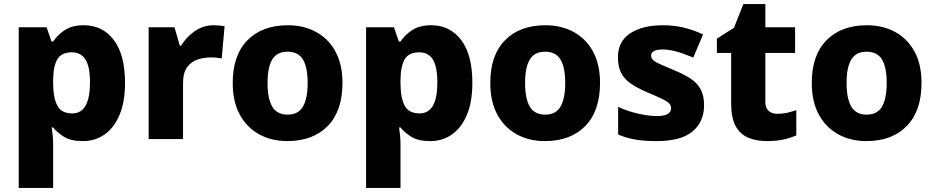

<svg xmlns="http://www.w3.org/2000/svg" viewBox="-20 -683 4590 943"><path d="M392 -559Q484 -559 539 -486.5Q594 -414 594 -276Q594 -182 567 -118.5Q540 -55 493.5 -22.5Q447 10 387 10Q328 10 294.5 -11Q261 -32 241 -57H234Q237 -38 239 -17Q241 4 241 28V240H72V-549H209L233 -479H241Q262 -511 298 -535Q334 -559 392 -559ZM333 -426Q282 -426 262 -392.5Q242 -359 241 -292V-277Q241 -204 261 -165Q281 -126 335 -126Q422 -126 422 -278Q422 -355 400 -390.5Q378 -426 333 -426Z M1029 -559Q1042 -559 1058 -557.5Q1074 -556 1083 -554L1069 -396Q1060 -398 1046 -399.5Q1032 -401 1015 -401Q983 -401 951.5 -391Q920 -381 899.5 -353.5Q879 -326 879 -275V0H710V-549H837L863 -459H870Q894 -500 936 -529.5Q978 -559 1029 -559Z M1662 -276Q1662 -138 1589.5 -64Q1517 10 1391 10Q1313 10 1252.5 -23.5Q1192 -57 1157.5 -120.5Q1123 -184 1123 -276Q1123 -412 1195.5 -485.5Q1268 -559 1394 -559Q1472 -559 1532.5 -526Q1593 -493 1627.5 -430Q1662 -367 1662 -276ZM1294 -276Q1294 -199 1317 -159.5Q1340 -120 1393 -120Q1445 -120 1468 -159.5Q1491 -199 1491 -276Q1491 -352 1468 -390.5Q1445 -429 1392 -429Q1340 -429 1317 -390.5Q1294 -352 1294 -276Z M2098 -559Q2190 -559 2245 -486.5Q2300 -414 2300 -276Q2300 -182 2273 -118.5Q2246 -55 2199.5 -22.5Q2153 10 2093 10Q2034 10 2000.5 -11Q1967 -32 1947 -57H1940Q1943 -38 1945 -17Q1947 4 1947 28V240H1778V-549H1915L1939 -479H1947Q1968 -511 2004 -535Q2040 -559 2098 -559ZM2039 -426Q1988 -426 1968 -392.5Q1948 -359 1947 -292V-277Q1947 -204 1967 -165Q1987 -126 2041 -126Q2128 -126 2128 -278Q2128 -355 2106 -390.5Q2084 -426 2039 -426Z M2927 -276Q2927 -138 2854.5 -64Q2782 10 2656 10Q2578 10 2517.5 -23.5Q2457 -57 2422.5 -120.5Q2388 -184 2388 -276Q2388 -412 2460.5 -485.5Q2533 -559 2659 -559Q2737 -559 2797.5 -526Q2858 -493 2892.5 -430Q2927 -367 2927 -276ZM2559 -276Q2559 -199 2582 -159.5Q2605 -120 2658 -120Q2710 -120 2733 -159.5Q2756 -199 2756 -276Q2756 -352 2733 -390.5Q2710 -429 2657 -429Q2605 -429 2582 -390.5Q2559 -352 2559 -276Z M3438 -166Q3438 -85 3381.5 -37.5Q3325 10 3205 10Q3147 10 3103.5 3Q3060 -4 3016 -22V-158Q3064 -136 3116 -124.5Q3168 -113 3204 -113Q3242 -113 3259 -123Q3276 -133 3276 -151Q3276 -164 3267.5 -174Q3259 -184 3233.5 -196.5Q3208 -209 3158 -230Q3109 -251 3077.5 -273Q3046 -295 3030.5 -325.5Q3015 -356 3015 -402Q3015 -480 3075.5 -519.5Q3136 -559 3236 -559Q3289 -559 3336 -548Q3383 -537 3433 -514L3385 -400Q3344 -418 3305.5 -429Q3267 -440 3236 -440Q3178 -440 3178 -410Q3178 -399 3186.5 -389.5Q3195 -380 3219.5 -369Q3244 -358 3291 -338Q3338 -319 3371 -297.5Q3404 -276 3421 -245Q3438 -214 3438 -166Z M3798 -124Q3823 -124 3845.5 -129Q3868 -134 3891 -142V-18Q3864 -6 3829 2Q3794 10 3746 10Q3695 10 3655.5 -6.5Q3616 -23 3593.5 -63Q3571 -103 3571 -176V-423H3501V-493L3585 -547L3631 -663H3739V-549H3885V-423H3739V-182Q3739 -153 3755 -138.5Q3771 -124 3798 -124Z M4506 -276Q4506 -138 4433.5 -64Q4361 10 4235 10Q4157 10 4096.5 -23.5Q4036 -57 4001.5 -120.5Q3967 -184 3967 -276Q3967 -412 4039.5 -485.5Q4112 -559 4238 -559Q4316 -559 4376.5 -526Q4437 -493 4471.5 -430Q4506 -367 4506 -276ZM4138 -276Q4138 -199 4161 -159.5Q4184 -120 4237 -120Q4289 -120 4312 -159.5Q4335 -199 4335 -276Q4335 -352 4312 -390.5Q4289 -429 4236 -429Q4184 -429 4161 -390.5Q4138 -352 4138 -276Z"/></svg>

Font: Noto Sans Sinhala UI ExtraBold
Style: Regular
Weight: 800
Designer: Jelle Bosma - Monotype Design Team
Foundry: Monotype Imaging Inc.
Version: Version 2.006; ttfautohint (v1.8.4.7-5d5b)